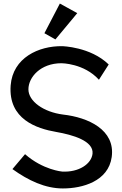

<svg xmlns="http://www.w3.org/2000/svg" viewBox="-20 -999 685 1081"><path d="M609 -115C630 -268 477 -338 335 -354C225 -368 140 -429 140 -496C140 -564 208 -643 326 -643C326 -643 453 -643 537 -550L592 -636C489 -736 330 -739 330 -739C198 -741 52 -674 40 -518C26 -328 186 -275 297 -256C389 -240 508 -206 501 -134C495 -76 424 -28 330 -33C330 -33 222 -42 121 -131L50 -47C139 17 234 62 334 62C444 62 590 22 609 -115ZM317 -979 230 -812 292 -777 415 -925Z"/></svg>

Font: McLaren
Style: Regular
Weight: 400
Designer: Astigmatic (AOETI)
Foundry: Astigmatic (AOETI)
Version: Version 1.000